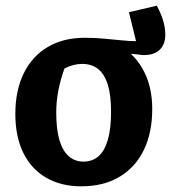

<svg xmlns="http://www.w3.org/2000/svg" viewBox="-20 -644 610 676"><path d="M266 12Q194 12 141.5 -19Q89 -50 61.5 -107Q34 -164 34 -243Q34 -325 63.5 -385.5Q93 -446 148 -478.5Q203 -511 278 -511Q312 -511 345.5 -508Q379 -505 408.5 -502Q438 -499 459 -499L434 -601L532 -624Q562 -569 562 -522Q562 -488 542.5 -469Q523 -450 486 -450Q482 -450 477.5 -450.5Q473 -451 468 -452L375 -461L406 -481Q459 -448 487.5 -391.5Q516 -335 516 -261Q516 -176 486 -115Q456 -54 400 -21Q344 12 266 12ZM274 -75Q305 -75 326.5 -93.5Q348 -112 359.5 -151Q371 -190 371 -250Q371 -309 359.5 -346Q348 -383 325.5 -401Q303 -419 269 -419Q239 -419 207 -403Q193 -364 185.5 -325.5Q178 -287 178 -248Q178 -188 189.5 -150Q201 -112 222.5 -93.5Q244 -75 274 -75Z"/></svg>

Font: Piazzolla Thin ExtraBold
Style: Regular
Weight: 800
Version: Version 2.005